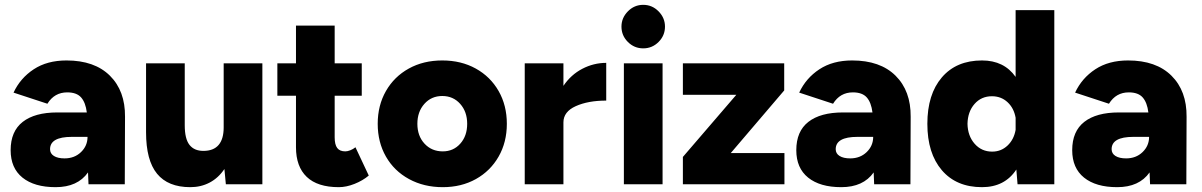

<svg xmlns="http://www.w3.org/2000/svg" viewBox="-20 -762 4971 794"><path d="M344 -49Q301 12 210 12Q122 12 73 -27.5Q24 -67 24 -141Q24 -219 74 -258Q124 -297 217 -297H339Q334 -338 315.5 -359Q297 -380 258 -380Q205 -380 176 -333L36 -379Q64 -439 119.5 -475.5Q175 -512 255 -512Q371 -512 434.5 -449Q498 -386 497 -279L496 0H346ZM247 -107Q288 -107 315 -133Q342 -159 342 -196H277Q187 -196 187 -145Q187 -127 203 -117Q219 -107 247 -107Z M908 -63Q883 -26 847 -7Q811 12 767 12Q675 12 629.5 -43.5Q584 -99 584 -215V-500H744V-244Q744 -188 763.5 -163Q783 -138 821 -138Q863 -138 884 -162.5Q905 -187 905 -235V-500H1065V0H914Z M1204 -153V-366H1127V-500H1204V-656H1364V-500H1476V-366H1364V-194Q1364 -164 1374.5 -150Q1385 -136 1408 -136Q1417 -136 1428.5 -140.5Q1440 -145 1450 -153L1505 -36Q1480 -15 1446 -1.5Q1412 12 1381 12Q1293 12 1248.5 -30.5Q1204 -73 1204 -153Z M1542 -250Q1542 -326 1576 -385.5Q1610 -445 1670.5 -478.5Q1731 -512 1809 -512Q1887 -512 1947.5 -478.5Q2008 -445 2042 -385.5Q2076 -326 2076 -250Q2076 -174 2042 -114.5Q2008 -55 1948 -21.5Q1888 12 1811 12Q1733 12 1671.5 -21.5Q1610 -55 1576 -114.5Q1542 -174 1542 -250ZM1811 -136Q1855 -136 1883.5 -168Q1912 -200 1912 -250Q1912 -300 1883 -332.5Q1854 -365 1809 -365Q1764 -365 1735 -332.5Q1706 -300 1706 -250Q1706 -200 1735.5 -168Q1765 -136 1811 -136Z M2150 -500H2310V-407Q2341 -453 2388 -477.5Q2435 -502 2487 -502V-346Q2412 -346 2361 -323Q2310 -300 2310 -256V0H2150Z M2560 -500H2720V0H2560ZM2550 -652Q2550 -688 2576.5 -715Q2603 -742 2640 -742Q2677 -742 2703.5 -715Q2730 -688 2730 -652Q2730 -615 2703.5 -588.5Q2677 -562 2640 -562Q2603 -562 2576.5 -588.5Q2550 -615 2550 -652Z M2804 -113 3025 -370H2804V-500H3223V-388L3002 -129H3224V0H2804Z M3593 -49Q3550 12 3459 12Q3371 12 3322 -27.5Q3273 -67 3273 -141Q3273 -219 3323 -258Q3373 -297 3466 -297H3588Q3583 -338 3564.5 -359Q3546 -380 3507 -380Q3454 -380 3425 -333L3285 -379Q3313 -439 3368.5 -475.5Q3424 -512 3504 -512Q3620 -512 3683.5 -449Q3747 -386 3746 -279L3745 0H3595ZM3496 -107Q3537 -107 3564 -133Q3591 -159 3591 -196H3526Q3436 -196 3436 -145Q3436 -127 3452 -117Q3468 -107 3496 -107Z M4183 -61Q4135 12 4041 12Q3935 12 3875 -58Q3815 -128 3815 -250Q3815 -372 3875 -442Q3935 -512 4041 -512Q4132 -512 4180 -444V-720H4340V0H4188ZM4083 -135Q4120 -135 4146.5 -160Q4173 -185 4180 -225V-275Q4173 -315 4146.5 -339.5Q4120 -364 4082 -364Q4038 -364 4010 -332Q3982 -300 3981 -250Q3982 -200 4010.5 -167.5Q4039 -135 4083 -135Z M4734 -49Q4691 12 4600 12Q4512 12 4463 -27.5Q4414 -67 4414 -141Q4414 -219 4464 -258Q4514 -297 4607 -297H4729Q4724 -338 4705.5 -359Q4687 -380 4648 -380Q4595 -380 4566 -333L4426 -379Q4454 -439 4509.5 -475.5Q4565 -512 4645 -512Q4761 -512 4824.5 -449Q4888 -386 4887 -279L4886 0H4736ZM4637 -107Q4678 -107 4705 -133Q4732 -159 4732 -196H4667Q4577 -196 4577 -145Q4577 -127 4593 -117Q4609 -107 4637 -107Z"/></svg>

Font: Oak Sans ExtraBold
Style: Regular
Weight: 800
Designer: Erik Kennedy, Walven
Foundry: Erik Kennedy, Walven
Version: Version 1.000